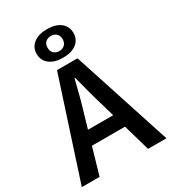

<svg xmlns="http://www.w3.org/2000/svg" viewBox="-213 -995 985 1104"><g transform="rotate(-30 279.0 -443.5)"><path d="M-2 0 211 -654H347L560 0H438L338 -348Q322 -400 307.5 -455Q293 -510 279 -564H275Q262 -509 247.5 -454.5Q233 -400 217 -348L116 0ZM124 -177V-268H432V-177ZM278 -698Q222 -698 189 -723.5Q156 -749 156 -793Q156 -836 189 -861.5Q222 -887 278 -887Q335 -887 367.5 -861.5Q400 -836 400 -792Q400 -749 367.5 -723.5Q335 -698 278 -698ZM278 -742Q300 -742 314 -755.5Q328 -769 328 -792Q328 -816 314 -829Q300 -842 278 -842Q256 -842 242 -829Q228 -816 228 -792Q228 -769 242 -755.5Q256 -742 278 -742Z"/></g></svg>

Font: Source Sans 3 ExtraLight SemiBold
Style: Regular
Weight: 600
Version: Version 3.052;hotconv 1.1.0;makeotfexe 2.6.0